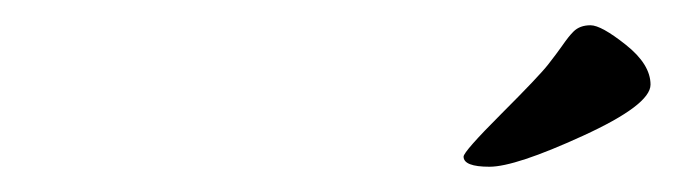

<svg xmlns="http://www.w3.org/2000/svg" viewBox="-20 -571 535 152"><path d="M347 -447Q347 -451 377 -481Q407 -511 414 -520Q421 -529 424.5 -534Q428 -539 430 -541.5Q432 -544 434 -546Q439 -551 447.5 -551Q456 -551 475.5 -535.5Q495 -520 495 -504Q495 -488 441.5 -463.5Q388 -439 367.5 -439Q347 -439 347 -447Z"/></svg>

Font: Condiment
Style: Regular
Weight: 400
Designer: Angel Koziupa, Alejandro Paul
Foundry: Angel Koziupa, Alejandro Paul
Version: Version 1.001